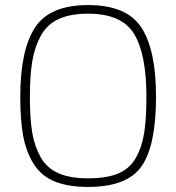

<svg xmlns="http://www.w3.org/2000/svg" viewBox="-20 -729 696 758"><path d="M328 -25Q400 -25 445.5 -43.5Q491 -62 515.5 -104.5Q540 -147 549 -203Q558 -259 558 -347Q558 -515 509.5 -595Q461 -675 328 -675Q258 -675 212 -654Q166 -633 141.5 -588.5Q117 -544 107.5 -487.5Q98 -431 98 -347Q98 -262 107 -207Q116 -152 140.5 -108.5Q165 -65 211 -45Q257 -25 328 -25ZM328 9Q248 9 195 -13Q142 -35 112.5 -82.5Q83 -130 71.5 -192.5Q60 -255 60 -347Q60 -531 118 -620Q176 -709 328 -709Q480 -709 538 -620.5Q596 -532 596 -347Q596 -156 539.5 -73.5Q483 9 328 9Z"/></svg>

Font: TypoPRO Titillium Text
Style: 1 wt
Weight: 100
Designer: Accademia di Belle Arti di Urbino and others
Foundry: Accademia di Belle Arti di Urbino and others.
Version: Version 25.000